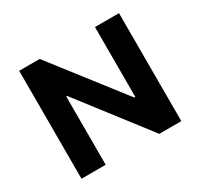

<svg xmlns="http://www.w3.org/2000/svg" viewBox="-147 -895 1135 1086"><g transform="rotate(-30 420.5 -352.5)"><path d="M94 0V-705H228L582 -249H589V-705H746V0H602L258 -446H252V0Z"/></g></svg>

Font: Nunito Sans 6pt ExtraBold
Style: Regular
Weight: 800
Version: Version 3.101;gftools[0.9.27]